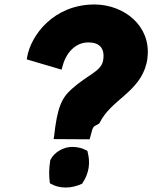

<svg xmlns="http://www.w3.org/2000/svg" viewBox="-20 -840 682 860"><path d="M100 -574 256 -528 259 -540C274 -599 314 -650 376 -650C425 -650 451 -624 442 -570C434 -520 373 -506 302 -442C255 -401 236 -356 222 -227L220 -217L381 -216L384 -225C398 -280 396 -270 420 -284L423 -286L426 -289C476 -393 604 -426 636 -555C639 -565 640 -576 641 -586C655 -724 537 -819 404 -820C221 -820 118 -683 101 -582ZM205 -121C199 -86 199 -52 203 -22L205 -18L209 -16C227 -6 249 0 274 0C299 0 323 -6 345 -16L348 -17L350 -21C363 -40 373 -63 377 -88C381 -115 378 -139 372 -161V-164L368 -166C350 -176 328 -182 303 -182C263 -182 222 -157 206 -124L205 -123Z"/></svg>

Font: Rabbid Highway Sign IV
Style: BlkObl
Weight: 400
Foundry: Cannot Into Space Fonts
Version: Version 0.277